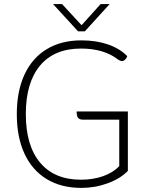

<svg xmlns="http://www.w3.org/2000/svg" viewBox="-20 -907 706 937"><path d="M604 -363V-73Q567 -35 505.5 -12.5Q444 10 377 10Q279 10 208 -33Q137 -76 99.5 -157Q62 -238 62 -350Q62 -462 99.5 -543Q137 -624 208 -667Q279 -710 377 -710Q450 -710 507.5 -690Q565 -670 601 -633Q598 -623 590.5 -616Q583 -609 576 -609Q566 -609 554 -618Q486 -670 375 -670Q245 -670 175.5 -587Q106 -504 106 -350Q106 -196 176 -113Q246 -30 375 -30Q434 -30 482.5 -47Q531 -64 562 -96V-323H385Q368 -323 361 -332Q354 -341 354 -363ZM239 -887H283L378 -784L471 -887H515L394 -754H361Z"/></svg>

Font: Krub ExtraLight
Style: Regular
Weight: 275
Designer: Ekaluck Peanpanawate
Foundry: Cadson Demak Co.,Ltd.
Version: Version 1.000; ttfautohint (v1.6)